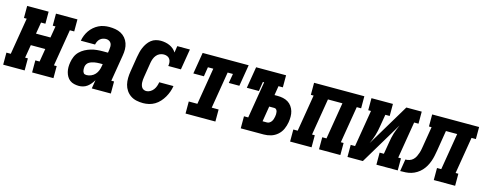

<svg xmlns="http://www.w3.org/2000/svg" viewBox="-42 -1073 4068 1616"><g transform="rotate(15 1992.5 -265.0)"><path d="M-15 0V-105H23L76 -425H52V-530H239V-425H201L184 -324H310L327 -425H303V-530H490V-425H452L399 -105H423V0H237V-105H274L293 -219H167L148 -105H172V0Z M646 8Q625 8 604 3Q583 -2 567 -14Q551 -26 541 -43.5Q531 -61 526 -81Q521 -101 521 -122.5Q521 -144 525 -166Q529 -191 539.5 -216Q550 -241 569.5 -260.5Q589 -280 613.5 -293Q638 -306 663.5 -313.5Q689 -321 715 -323.5Q741 -326 766 -326H811L815 -353Q817 -367 817 -381.5Q817 -396 811 -408Q805 -420 792.5 -426.5Q780 -433 766 -433Q753 -433 739 -428.5Q725 -424 714 -414Q703 -404 697 -391Q691 -378 688 -364H564Q568 -388 577 -410.5Q586 -433 600 -453.5Q614 -474 633 -490.5Q652 -507 674 -518Q696 -529 719.5 -533.5Q743 -538 766 -538Q793 -538 819.5 -533.5Q846 -529 868.5 -517Q891 -505 907.5 -485.5Q924 -466 932.5 -441.5Q941 -417 941.5 -390Q942 -363 937 -335L899 -105H923V0H757L769 -75Q759 -58 746.5 -42.5Q734 -27 718 -15Q702 -3 683 2.5Q664 8 646 8Q646 8 646 8Q646 8 646 8ZM685 -97Q704 -97 724 -105.5Q744 -114 758 -129.5Q772 -145 779.5 -164.5Q787 -184 790 -204L793 -221H766Q755 -221 743.5 -220Q732 -219 720.5 -217Q709 -215 697.5 -211Q686 -207 675.5 -200.5Q665 -194 658.5 -183.5Q652 -173 650 -161Q649 -154 649 -146.5Q649 -139 649.5 -132Q650 -125 652.5 -118.5Q655 -112 659 -106.5Q663 -101 670 -99Q677 -97 685 -97Z M1205 8Q1175 8 1147 2Q1119 -4 1096 -19.5Q1073 -35 1057.5 -58Q1042 -81 1035.5 -108Q1029 -135 1029.5 -164.5Q1030 -194 1035 -223L1056 -353Q1060 -375 1065 -396Q1070 -417 1079 -438Q1088 -459 1101 -478Q1114 -497 1132 -511.5Q1150 -526 1172 -532Q1194 -538 1215 -538Q1235 -538 1255.5 -534Q1276 -530 1293.5 -522Q1311 -514 1326 -501.5Q1341 -489 1351 -472L1360 -530H1470L1440 -349H1330Q1333 -365 1331.5 -380.5Q1330 -396 1322 -408.5Q1314 -421 1300 -427Q1286 -433 1270 -433Q1252 -433 1235 -425.5Q1218 -418 1206 -403.5Q1194 -389 1187.5 -371.5Q1181 -354 1178 -336L1157 -206Q1155 -194 1154 -182.5Q1153 -171 1153.5 -159Q1154 -147 1157 -136Q1160 -125 1166 -116Q1172 -107 1182.5 -102Q1193 -97 1205 -97Q1222 -97 1238.5 -106.5Q1255 -116 1266 -130.5Q1277 -145 1283 -162Q1289 -179 1292 -197H1416Q1412 -171 1403 -146Q1394 -121 1380.5 -97.5Q1367 -74 1348 -53Q1329 -32 1305.5 -18Q1282 -4 1256 2Q1230 8 1205 8Z M1574 0V-105H1649L1702 -425H1655L1642 -343H1550L1581 -530H1982L1951 -343H1859L1873 -425H1827L1774 -105H1834V0Z M2055 0V-105H2092L2145 -425H2134L2121 -343H2016L2047 -530H2308V-425H2270L2257 -344H2284Q2309 -344 2332.5 -339Q2356 -334 2375.5 -322Q2395 -310 2408.5 -291Q2422 -272 2428.5 -250Q2435 -228 2435 -203Q2435 -178 2431 -154Q2426 -123 2412.5 -93Q2399 -63 2374 -41Q2349 -19 2318 -9.5Q2287 0 2256 0ZM2217 -105H2256Q2267 -105 2277 -111.5Q2287 -118 2293.5 -127.5Q2300 -137 2303.5 -148Q2307 -159 2309 -170Q2311 -181 2311.5 -191.5Q2312 -202 2310 -212.5Q2308 -223 2301.5 -231Q2295 -239 2284 -239H2239Z M2485 0V-105H2523L2576 -425H2552V-530H2990V-425H2952L2899 -105H2923V0H2737V-105H2774L2827 -425H2701L2648 -105H2672V0Z M2985 0V-105H3023L3076 -425H3052V-530H3239V-425H3201L3183 -318Q3180 -298 3175.5 -278Q3171 -258 3165 -238Q3159 -218 3151.5 -199Q3144 -180 3135 -161L3356 -530H3490V-425H3452L3399 -105H3423V0H3237V-105H3274L3292 -212Q3295 -232 3299.5 -252Q3304 -272 3310 -292Q3316 -312 3324 -331Q3332 -350 3340 -369L3119 0Z M3444 0 3461 -105Q3479 -105 3496.5 -110.5Q3514 -116 3527.5 -129Q3541 -142 3549 -158.5Q3557 -175 3562.5 -192Q3568 -209 3571 -226.5Q3574 -244 3577 -261V-262Q3577 -262 3577 -262Q3577 -262 3577 -262L3604 -425H3581V-530H3990V-425H3952L3899 -105H3923V0H3737V-105H3774L3827 -425H3729L3700 -247Q3696 -223 3691 -199Q3686 -175 3677.5 -151Q3669 -127 3656.5 -105Q3644 -83 3626.5 -64Q3609 -45 3586.5 -31Q3564 -17 3540.5 -10Q3517 -3 3492.5 -1.5Q3468 0 3444 0Z"/></g></svg>

Font: Iosevka Slab Extrabold Oblique
Style: Regular
Weight: 800
Italic angle: -9°
Monospace: yes
Designer: Belleve Invis
Foundry: Belleve Invis
Version: Version 11.1.1; ttfautohint (v1.8.3)